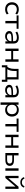

<svg xmlns="http://www.w3.org/2000/svg" viewBox="3086 -3836 930 7142"><g transform="rotate(90 3551.0 -265.0)"><path d="M328 9Q248 9 188 -22.5Q128 -54 95.5 -111.5Q63 -169 63 -246Q63 -323 95.5 -380Q128 -437 188 -468Q248 -499 329 -499Q385 -499 435 -482Q485 -465 518 -434L486 -370Q453 -397 414 -411Q375 -425 335 -425Q250 -425 201.5 -377.5Q153 -330 153 -245Q153 -161 201.5 -113Q250 -65 334 -65Q375 -65 414 -79Q453 -93 485 -120L517 -55Q484 -25 434.5 -8Q385 9 328 9Z M758 0V-418H554V-490H1052V-418H847V0Z M1330 9Q1273 9 1228.5 -11Q1184 -31 1159 -65Q1134 -99 1134 -142Q1134 -194 1163.5 -225.5Q1193 -257 1260 -271.5Q1327 -286 1438 -286H1528V-227H1441Q1378 -227 1336 -222.5Q1294 -218 1269 -209Q1244 -200 1233.5 -184.5Q1223 -169 1223 -146Q1223 -105 1256 -81.5Q1289 -58 1344 -58Q1391 -58 1429.5 -77.5Q1468 -97 1490.5 -130Q1513 -163 1513 -204V-317Q1513 -375 1479 -401.5Q1445 -428 1376 -428Q1326 -428 1278.5 -415Q1231 -402 1185 -374L1156 -439Q1186 -458 1223 -471.5Q1260 -485 1300.5 -492Q1341 -499 1381 -499Q1451 -499 1499.5 -478.5Q1548 -458 1573.5 -416Q1599 -374 1599 -308V0H1518V-112H1524Q1510 -77 1483.5 -49.5Q1457 -22 1418.5 -6.5Q1380 9 1330 9Z M1789 0V-490H1878V-289H2188V-490H2277V0H2188V-217H1878V0Z M2408 131V-73H2466Q2493 -106 2509.5 -145.5Q2526 -185 2534 -234.5Q2542 -284 2542 -346V-490H2936V-73H3024V131H2947V0H2485V131ZM2554 -72H2852V-419H2621V-331Q2621 -255 2604 -187.5Q2587 -120 2554 -72Z M3331 9Q3274 9 3229.5 -11Q3185 -31 3160 -65Q3135 -99 3135 -142Q3135 -194 3164.5 -225.5Q3194 -257 3261 -271.5Q3328 -286 3439 -286H3529V-227H3442Q3379 -227 3337 -222.5Q3295 -218 3270 -209Q3245 -200 3234.5 -184.5Q3224 -169 3224 -146Q3224 -105 3257 -81.5Q3290 -58 3345 -58Q3392 -58 3430.5 -77.5Q3469 -97 3491.5 -130Q3514 -163 3514 -204V-317Q3514 -375 3480 -401.5Q3446 -428 3377 -428Q3327 -428 3279.5 -415Q3232 -402 3186 -374L3157 -439Q3187 -458 3224 -471.5Q3261 -485 3301.5 -492Q3342 -499 3382 -499Q3452 -499 3500.5 -478.5Q3549 -458 3574.5 -416Q3600 -374 3600 -308V0H3519V-112H3525Q3511 -77 3484.5 -49.5Q3458 -22 3419.5 -6.5Q3381 9 3331 9Z M3790 180V-490H3875V-379H3869Q3890 -436 3943.5 -467.5Q3997 -499 4070 -499Q4145 -499 4200.5 -467.5Q4256 -436 4286.5 -379Q4317 -322 4317 -245Q4317 -169 4286.5 -112Q4256 -55 4201 -23Q4146 9 4070 9Q3998 9 3945.5 -23Q3893 -55 3872 -108H3879V180ZM4052 -63Q4134 -63 4180.5 -112Q4227 -161 4227 -246Q4227 -330 4180.5 -378.5Q4134 -427 4053 -427Q3971 -427 3924.5 -378.5Q3878 -330 3878 -246Q3878 -161 3924.5 -112Q3971 -63 4052 -63Z M4592 0V-418H4388V-490H4886V-418H4681V0Z M4991 0V-490H5080V-289H5390V-490H5479V0H5390V-217H5080V0Z M5671 0V-490H5760V-320H5937Q6043 -320 6096.5 -279.5Q6150 -239 6150 -161Q6150 -111 6125 -74.5Q6100 -38 6053 -19Q6006 0 5937 0ZM5760 -64H5928Q5995 -64 6029 -87Q6063 -110 6063 -161Q6063 -212 6029 -234Q5995 -256 5928 -256H5760ZM6241 0V-490H6330V0Z M6522 0V-490H6606V-94H6590L6927 -490H7006V0H6922V-396H6939L6601 0ZM6763 -556Q6714 -556 6675 -571.5Q6636 -587 6609 -617.5Q6582 -648 6569 -693L6624 -710Q6641 -661 6675.5 -638Q6710 -615 6763 -615Q6817 -615 6851.5 -637.5Q6886 -660 6905 -710L6959 -693Q6944 -646 6917 -616Q6890 -586 6851.5 -571Q6813 -556 6763 -556Z"/></g></svg>

Font: Nunito Sans 10pt SemiExpanded
Style: Regular
Weight: 400
Width: 6
Designer: Vernon Adams
Foundry: Vernon Adams
Version: Version 3.101;gftools[0.9.27]